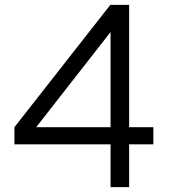

<svg xmlns="http://www.w3.org/2000/svg" viewBox="-20 -765 695 785"><path d="M607 -245V-175H508V0H432V-175H39V-245L431 -745H508V-245ZM128 -245H432V-634Z"/></svg>

Font: Plus Jakarta Text Light
Style: Regular
Weight: 300
Designer: Gumpita Rahayu
Foundry: Tokotype Studio
Version: Version 1.000